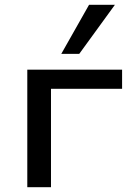

<svg xmlns="http://www.w3.org/2000/svg" viewBox="-20 -782 548 802"><path d="M94 0V-491H490V-411H193V0ZM236 -557 352 -762H460L311 -557Z"/></svg>

Font: Nunito Sans 10pt SemiExpanded Medium
Style: Regular
Weight: 500
Width: 6
Designer: Vernon Adams
Foundry: Vernon Adams
Version: Version 3.101;gftools[0.9.27]